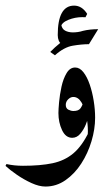

<svg xmlns="http://www.w3.org/2000/svg" viewBox="-45 -519 396 700"><path d="M301.8 -89.8Q301.8 -48.3 288.6 -4.2Q275.4 40 251.2 77.4Q227.1 114.7 193.8 137.9Q160.6 161.1 120.6 161.1Q97.7 161.1 69.8 148.4Q42 135.7 16.6 118.2Q-8.8 100.6 -24.9 85.9L-21.5 79.1Q6.8 85.4 38.6 85.4Q102.1 85.4 146.2 76.2Q190.4 66.9 222.2 40.3Q253.9 13.7 279.3 -38.6ZM272 -2Q275.4 -17.1 275.4 -40.5Q275.4 -68.4 269.5 -97.2Q263.7 -126 252 -145.8Q240.2 -165.5 222.2 -165.5Q212.4 -165.5 203.6 -157Q194.8 -148.4 194.8 -136.7Q194.8 -124 204.3 -119.1Q213.9 -114.3 222.7 -114.3Q241.2 -114.3 248.3 -124Q255.4 -133.8 258.8 -147.5L278.8 -98.6Q275.9 -85 268.1 -65.7Q260.3 -46.4 247.8 -31.5Q235.4 -16.6 218.3 -16.6Q194.3 -16.6 181.2 -44.7Q168 -72.8 168 -106.9Q168 -119.6 170.4 -146.7Q172.9 -173.8 179.2 -202.9Q185.5 -231.9 197.8 -252.4Q210 -272.9 229 -272.9Q245.6 -272.9 259 -255.9Q272.5 -238.8 282 -211.2Q291.5 -183.6 296.6 -151.6Q301.8 -119.6 301.8 -89.8Q298.3 -61.5 290.3 -40.3Q282.2 -19 272 -2ZM185.1 -354.5Q173.3 -360.8 169.4 -370.4Q165.5 -379.9 165.5 -391.1Q165.5 -498.5 225.1 -498.5Q253.9 -498.5 272.9 -468.3L266.6 -456.1Q262.7 -456.5 254.9 -456.5Q228.5 -456.5 203.9 -446.5Q179.2 -436.5 176.3 -419.4L178.2 -430.7Q180.2 -414.1 192.1 -407.5Q204.1 -400.9 220.7 -400.9Q237.3 -400.9 258.3 -405.8ZM313 -412.6 279.3 -357.9Q253.4 -357.9 220.9 -352.5Q188.5 -347.2 155.3 -317.4L138.2 -329.6Q171.4 -363.8 211.9 -388.2Q252.4 -412.6 313 -412.6Z"/></svg>

Font: Lateef ExtraBold
Style: Regular
Weight: 800
Designer: SIL International
Foundry: SIL International
Version: Version 4.200